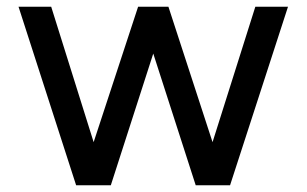

<svg xmlns="http://www.w3.org/2000/svg" viewBox="-20 -550 910 570"><path d="M309 0 435 -391 561 0H663L835 -530H738L611 -128L480 -530H390L258 -128L132 -530H35L206 0Z"/></svg>

Font: Be Vietnam Pro
Style: Regular
Weight: 400
Designer: Lam Bao, Tony Le, Vietanh Nguyen
Foundry: Yellow Type Foundry
Version: Version 1.002